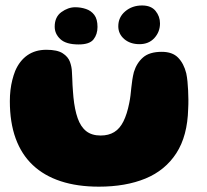

<svg xmlns="http://www.w3.org/2000/svg" viewBox="-20 -646 757 702"><path d="M341.5 36.5Q262.5 36.5 201.8 16.5Q141 -3.5 99.8 -42.5Q58.5 -81.5 37.2 -140Q16 -198.5 16 -276Q16 -296.5 18.2 -316Q20.5 -335.5 25 -353.5Q29.5 -371.5 35.5 -386.5Q51.5 -424 80.2 -444Q109 -464 149.5 -464Q189.5 -464 209.2 -451.2Q229 -438.5 235.8 -419.8Q242.5 -401 243 -383Q244 -371 244.2 -358.8Q244.5 -346.5 245.2 -334.5Q246 -322.5 246.8 -311.2Q247.5 -300 248.5 -290.5Q253 -245 264 -213.8Q275 -182.5 295.2 -166.5Q315.5 -150.5 348 -150.5Q377 -150.5 397.5 -163Q418 -175.5 431.2 -202Q444.5 -228.5 452.5 -269Q455.5 -283.5 457.2 -297.8Q459 -312 460.2 -326Q461.5 -340 463.8 -354.2Q466 -368.5 469.5 -382.5Q479.5 -415.5 503 -436Q526.5 -456.5 571.5 -456.5Q610.5 -456.5 631.2 -435.2Q652 -414 661 -378Q664 -363.5 665.5 -347.8Q667 -332 667.8 -315.5Q668.5 -299 668.8 -282Q669 -265 668 -248Q665.5 -149 624.8 -86Q584 -23 511.8 6.8Q439.5 36.5 341.5 36.5ZM267.5 -483.5Q221.5 -483.5 200.8 -502.8Q180 -522 180 -548.5Q180 -584 204.5 -601.8Q229 -619.5 255 -619.5Q275.5 -619.5 294.2 -613.2Q313 -607 324.8 -591.5Q336.5 -576 336.5 -547.5Q336.5 -520.5 322 -502Q307.5 -483.5 267.5 -483.5ZM490 -484.5Q456 -484.5 434.2 -503.2Q412.5 -522 412.5 -550Q412.5 -583 437.8 -604.5Q463 -626 499.5 -626Q532.5 -626 548.8 -606Q565 -586 565 -560.5Q565 -529.5 544.5 -507Q524 -484.5 490 -484.5Z"/></svg>

Font: Gluten
Style: Bold
Weight: 700
Designer: Tyler Finck
Foundry: Etcetera Type Company
Version: Version 1.204